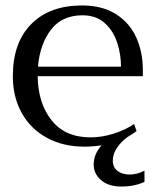

<svg xmlns="http://www.w3.org/2000/svg" viewBox="-20 -527 574 703"><path d="M509 98V139Q472 156 425 156Q377 156 350 132.5Q323 109 323 76Q323 37 352 5Q320 10 290 10Q211 10 151.5 -22.5Q92 -55 59.5 -113.5Q27 -172 27 -248Q27 -371 94.5 -439Q162 -507 280 -507Q355 -507 405 -475Q455 -443 479 -389.5Q503 -336 503 -271V-248H118Q119 -150 168.5 -87Q218 -24 312 -24Q352 -24 395.5 -37.5Q439 -51 471 -73L480 -47Q468 -38 448 -26Q424 -9 408.5 14Q393 37 393 61Q393 86 410.5 99Q428 112 455 112Q482 112 509 98ZM119 -283H423Q423 -328 409 -371Q395 -414 363.5 -442.5Q332 -471 282 -471Q207 -471 166.5 -418Q126 -365 119 -283Z"/></svg>

Font: Trirong
Style: Regular
Weight: 400
Version: Version 1.000